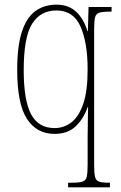

<svg xmlns="http://www.w3.org/2000/svg" viewBox="-20 -566 519 826"><path d="M273 240V220H290Q320 220 334.5 215.5Q349 211 353 195Q357 179 357 143V27Q357 -11 358 -50.5Q359 -90 359 -105H357Q339 -54 305 -22Q271 10 215 10Q138 10 96 -54.5Q54 -119 54 -265Q54 -369 74.5 -430.5Q95 -492 133 -519Q171 -546 223 -546Q275 -546 308 -515Q341 -484 356 -432H358L361 -536H460V-516H454Q422 -516 407.5 -511.5Q393 -507 389 -491.5Q385 -476 385 -441V143Q385 179 389 195Q393 211 406.5 215.5Q420 220 449 220H453V240ZM215 -15Q255 -15 287 -39.5Q319 -64 338 -119Q357 -174 357 -267Q357 -382 326.5 -451.5Q296 -521 223 -521Q154 -521 118 -463.5Q82 -406 82 -264Q82 -135 113.5 -75Q145 -15 215 -15Z"/></svg>

Font: Noto Serif Condensed Thin
Style: Regular
Weight: 100
Width: 3
Designer: Monotype Design Team
Foundry: Monotype Imaging Inc.
Version: Version 2.013; ttfautohint (v1.8.4.7-5d5b)